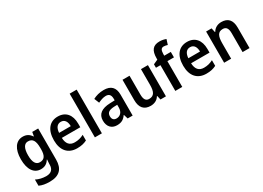

<svg xmlns="http://www.w3.org/2000/svg" viewBox="-15 -1709 3965 2892"><g transform="rotate(-30 1967.5 -262.5)"><path d="M239 -553C120 -553 46 -449 46 -270C46 -91 118 10 237 10C305 10 350 -19 382 -72H387C384 -50 382 -18 382 1V16C382 98 336 140 255 140C188 140 132 126 77 99V206C128 230 184 240 257 240C426 240 504 156 504 -2V-543H401L389 -473H384C350 -526 304 -553 239 -553ZM272 -452C353 -452 386 -397 386 -273V-250C386 -140 353 -89 275 -89C205 -89 170 -148 170 -268C170 -388 205 -452 272 -452Z M848 -552C707 -552 620 -452 620 -268C620 -89 713 10 866 10C938 10 987 -2 1037 -27V-125C984 -98 938 -86 879 -86C791 -86 745 -140 742 -242H1063V-307C1063 -458 984 -552 848 -552ZM849 -460C915 -460 947 -406 947 -328H744C750 -416 788 -460 849 -460Z M1299 0V-760H1177V0Z M1648 -552C1575 -552 1510 -534 1459 -506L1494 -420C1540 -442 1586 -459 1630 -459C1684 -459 1714 -431 1714 -359V-334L1632 -331C1483 -326 1407 -268 1407 -157C1407 -53 1466 10 1559 10C1639 10 1680 -17 1721 -74H1725L1747 0H1834V-364C1834 -489 1771 -552 1648 -552ZM1657 -255 1714 -257V-209C1714 -128 1666 -83 1603 -83C1559 -83 1531 -108 1531 -161C1531 -219 1565 -251 1657 -255Z M2413 -543H2292V-272C2292 -155 2265 -92 2176 -92C2119 -92 2093 -133 2093 -216V-543H1971V-188C1971 -56 2033 10 2145 10C2208 10 2265 -16 2296 -70H2302L2318 0H2413Z M2811 -448V-543H2697V-571C2698 -640 2716 -668 2758 -668C2781 -668 2804 -662 2824 -656L2852 -744C2817 -757 2783 -765 2740 -765C2628 -765 2577 -704 2577 -566V-544L2498 -508V-448H2576V0H2697V-448Z M3096 -552C2955 -552 2868 -452 2868 -268C2868 -89 2961 10 3114 10C3186 10 3235 -2 3285 -27V-125C3232 -98 3186 -86 3127 -86C3039 -86 2993 -140 2990 -242H3311V-307C3311 -458 3232 -552 3096 -552ZM3097 -460C3163 -460 3195 -406 3195 -328H2992C2998 -416 3036 -460 3097 -460Z M3693 -553C3628 -553 3573 -524 3542 -470H3536L3520 -543H3425V0H3547V-266C3547 -390 3574 -451 3660 -451C3720 -451 3746 -410 3746 -329V0H3867V-357C3867 -491 3804 -553 3693 -553Z"/></g></svg>

Font: Noto Sans Lao Looped SemiCondensed SemiBold
Style: Regular
Weight: 600
Width: 4
Designer: Mark Frömberg, Ben Mitchell
Foundry: The Fontpad Ltd
Version: Version 1.002